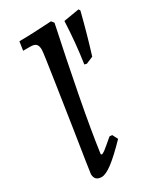

<svg xmlns="http://www.w3.org/2000/svg" viewBox="-188 -809 763 895"><g transform="rotate(-30 193.5 -361.5)"><path d="M211 -134 225 -133 240 -104Q182 -44 145 -16Q108 12 86 12Q48 12 48 -25Q48 -31 84 -260Q94 -327 117 -477Q140 -627 140 -642Q140 -663 131 -672Q122 -681 100 -681H62L69 -728Q133 -728 243 -735L254 -721Q217 -548 183.5 -373.5Q150 -199 134 -83L137 -79Q144 -79 156.5 -88.5Q169 -98 211 -134ZM327 -496 289 -480 277 -483Q293 -589 298 -705L382 -719L387 -710Q358 -595 327 -496Z"/></g></svg>

Font: Alegreya Medium
Style: Italic
Weight: 500
Italic angle: -7°
Designer: Juan Pablo del Peral
Foundry: Huerta Tipografica
Version: Version 2.008; ttfautohint (v1.8)